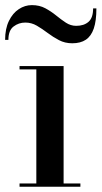

<svg xmlns="http://www.w3.org/2000/svg" viewBox="-38 -712 388 732"><path d="M204.5 -460V-12.5H268.5V0H36.5V-12.5H100.5V-447.5H36.5V-460ZM237.5 -547Q209.5 -547 186.8 -559Q164 -571 143.5 -586.5Q123 -602 102.5 -614Q82 -626 58.5 -626Q33.5 -626 13.8 -611Q-6 -596 -6 -560H-18.5Q-18.5 -602.5 -4 -632.2Q10.5 -662 33.8 -677.2Q57 -692.5 83.5 -692.5Q112.5 -692.5 134.8 -680.5Q157 -668.5 176 -653Q195 -637.5 213.2 -625.5Q231.5 -613.5 252.5 -613.5Q282 -613.5 299.5 -628.8Q317 -644 317 -680H329.5Q329.5 -632.5 319.5 -603.2Q309.5 -574 289.2 -560.5Q269 -547 237.5 -547Z"/></svg>

Font: Bodoni Moda 18pt Medium
Style: Regular
Weight: 500
Designer: Owen Earl
Foundry: indestructible type
Version: Version 2.004